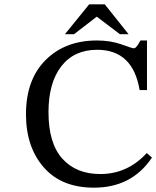

<svg xmlns="http://www.w3.org/2000/svg" viewBox="-20 -856 722 887"><path d="M658 -149 682 -128Q589 11 414 11Q264 11 182 -83Q100 -177 100 -328Q100 -488 190.5 -578.5Q281 -669 428 -669Q490 -669 541 -651Q592 -633 595 -633Q600 -633 603.5 -634.5Q607 -636 610.5 -640.5Q614 -645 616 -647.5Q618 -650 622.5 -658Q627 -666 629 -669H659V-440H625Q594 -626 429 -626Q322 -626 263 -549.5Q204 -473 204 -338Q204 -194 268 -123Q332 -52 443 -52Q569 -52 658 -149ZM574 -698H534L427 -779L322 -698H280L392 -836H464Z"/></svg>

Font: myMathFont
Style: Regular
Weight: 400
Designer: Ross Mills, John Hudson & Paul Hanslow, Tiro Typeworks Ltd; with prior portions MicroPress Inc., and Coen Hoffman. Math 
Foundry: Tiro Typeworks Ltd
Version: Version 2.13 b171